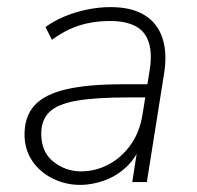

<svg xmlns="http://www.w3.org/2000/svg" viewBox="-20 -512 554 540"><path d="M205 8Q165 8 129 -9.5Q93 -27 71 -59Q49 -91 49 -134Q49 -185 77.5 -216Q106 -247 167 -261Q228 -275 324 -275H405L399 -238H340Q247 -238 194 -228.5Q141 -219 118.5 -196.5Q96 -174 96 -136Q96 -84 130.5 -57Q165 -30 208 -30Q248 -30 284.5 -49Q321 -68 347 -104Q373 -140 381 -191L401 -315Q412 -383 385.5 -418Q359 -453 289 -453Q243 -453 203.5 -440.5Q164 -428 126 -400L108 -436Q131 -453 161 -465.5Q191 -478 224.5 -485Q258 -492 291 -492Q350 -492 386.5 -469.5Q423 -447 437 -404.5Q451 -362 441 -302L393 0H352L370 -116H380Q367 -74 339.5 -46.5Q312 -19 276.5 -5.5Q241 8 205 8Z"/></svg>

Font: Nunito Sans 12pt ExtraLight
Style: Italic
Weight: 200
Italic angle: -9°
Designer: Vernon Adams
Foundry: Vernon Adams
Version: Version 3.101;gftools[0.9.27]